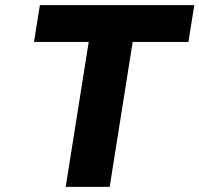

<svg xmlns="http://www.w3.org/2000/svg" viewBox="-20 -731 780 751"><path d="M113 -567H327L237 0H409L499 -567H717L740 -711H136Z"/></svg>

Font: Asimov Pro
Style: UltObl
Weight: 900
Designer: Google
Version: Version 2.000980; 2014